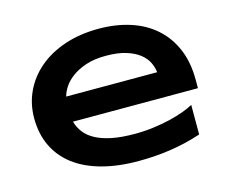

<svg xmlns="http://www.w3.org/2000/svg" viewBox="-99 -826 1167 981"><g transform="rotate(-15 484.0 -335.0)"><path d="M853 -33.2Q770.5 -5.9 688.2 6.1Q606 18.1 520 18.1Q410.2 18.1 324.5 -5.6Q238.8 -29.3 180.2 -74.2Q121.6 -119.1 90.8 -184.1Q60.1 -249 60.1 -331.1Q60.1 -407.2 91.1 -472.4Q122.1 -537.6 179 -585.7Q235.8 -633.8 316.4 -660.9Q397 -688 496.1 -688Q587.4 -688 663.3 -663.3Q739.3 -638.7 793.7 -590.3Q848.1 -542 878.2 -471.2Q908.2 -400.4 908.2 -308.1V-263.2H247.1Q255.9 -231.4 276.1 -205.1Q296.4 -178.7 331.1 -160.2Q365.7 -141.6 416.3 -131.3Q466.8 -121.1 537.1 -121.1Q586.9 -121.1 634.8 -127.2Q682.6 -133.3 724.1 -143.3Q765.6 -153.3 799.1 -165.5Q832.5 -177.7 853 -189.9ZM728 -396Q725.6 -420.9 713.1 -447.5Q700.7 -474.1 673.8 -495.6Q647 -517.1 603.5 -531Q560.1 -544.9 495.1 -544.9Q434.1 -544.9 389.6 -529.8Q345.2 -514.6 315.2 -492.2Q285.2 -469.7 268.6 -443.8Q252 -418 247.1 -396Z"/></g></svg>

Font: Syncopate
Style: Bold
Weight: 700
Designer: Astigmatic (AOETI)
Foundry: Astigmatic (AOETI)
Version: Version 1.001 2011